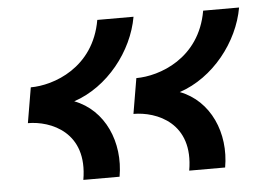

<svg xmlns="http://www.w3.org/2000/svg" viewBox="-42 -554 842 607"><g transform="rotate(-5 379.0 -250.0)"><path d="M535 0H649C668 -108 622 -214 527 -250C635 -286 718 -392 737 -500H623C597 -350 467 -306 394 -306L375 -194C448 -194 561 -150 535 0ZM40 -194C112 -194 225 -150 199 0H314C333 -108 287 -214 192 -250C300 -286 383 -392 402 -500H287C261 -350 131 -306 59 -306Z"/></g></svg>

Font: Uncut Sans Semibold
Style: Italic
Weight: 600
Italic angle: -10°
Designer: Kasper Nordkvist
Foundry: Uncut Type
Version: Version 1.111;FEAKit 1.0